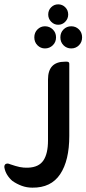

<svg xmlns="http://www.w3.org/2000/svg" viewBox="-107 -650 398 884"><path d="M161 -536Q142 -536 128.5 -550Q115 -564 115 -583Q115 -603 128.5 -616.5Q142 -630 161 -630Q180 -630 193.5 -616.5Q207 -603 207 -583Q207 -564 193.5 -550Q180 -536 161 -536ZM100 -427Q80 -427 65.5 -441.5Q51 -456 51 -478Q51 -500 65.5 -514.5Q80 -529 100 -529Q121 -529 136 -514.5Q151 -500 151 -478Q151 -456 136 -441.5Q121 -427 100 -427ZM221 -427Q200 -427 185.5 -441.5Q171 -456 171 -478Q171 -500 185.5 -514.5Q200 -529 221 -529Q242 -529 256.5 -514.5Q271 -500 271 -478Q271 -456 256.5 -441.5Q242 -427 221 -427ZM23 122Q72 120 93 88.5Q114 57 114 -3V-284Q114 -366 192 -366H201Q212 -366 212 -356V-24Q212 89 170 152Q128 215 42 214Q16 214 -7 205.5Q-30 197 -50 183Q-64 171 -74 155Q-84 139 -87 120Q-88 113 -84 108Q-80 103 -73 103Q-69 103 -65 104.5Q-61 106 -58 107Q-35 115 -16.5 119Q2 123 23 122Z"/></svg>

Font: Zain
Style: Bold
Weight: 700
Designer: Zain,Boutros
Foundry: Mobile Telecommunications Company (Zain), 2024
Version: Version 1.50; ttfautohint (v1.8.4)